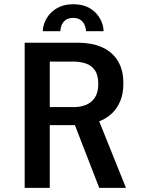

<svg xmlns="http://www.w3.org/2000/svg" viewBox="-20 -906 690 926"><path d="M99 0V-700H360.5Q387 -700 417 -694.8Q447 -689.5 475 -676.8Q503 -664 525.5 -641.8Q548 -619.5 561.5 -585.8Q575 -552 575 -504.5Q575 -455 560.5 -419.8Q546 -384.5 522.2 -361.5Q498.5 -338.5 469.5 -325.5Q440.5 -312.5 411.2 -307.5Q382 -302.5 357.5 -302.5H220V0ZM458.5 0 328.5 -335.5 447.5 -348 587.5 0ZM220 -389.5H337Q369 -389.5 395.5 -400.5Q422 -411.5 438 -436Q454 -460.5 454 -501.5Q454 -544 437.5 -567.2Q421 -590.5 394 -599.8Q367 -609 334.5 -609H220ZM333.5 -885.5Q372 -885.5 399.8 -873Q427.5 -860.5 445 -840.5Q462.5 -820.5 471 -798Q479.5 -775.5 479.5 -755.5H395Q395 -768 389.2 -783Q383.5 -798 370 -808.8Q356.5 -819.5 332.5 -819.5Q309 -819.5 295.5 -808.8Q282 -798 276.5 -783Q271 -768 271 -755.5H186.5Q186.5 -775.5 195.2 -798Q204 -820.5 222 -840.5Q240 -860.5 267.8 -873Q295.5 -885.5 333.5 -885.5Z"/></svg>

Font: Trispace Thin Medium
Style: Regular
Weight: 500
Version: Version 1.210